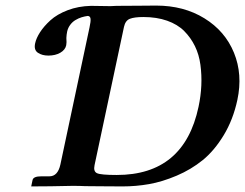

<svg xmlns="http://www.w3.org/2000/svg" viewBox="-20 -667 878 688"><path d="M318.8 -75.2Q314 -52.7 327.6 -46.4Q341.3 -40 398.4 -40Q639.6 -40 691.4 -284.2Q699.7 -323.2 701.4 -360.6Q703.1 -397.9 698.2 -434.6Q693.4 -471.2 678.5 -501.7Q663.6 -532.2 639.9 -555.9Q616.2 -579.6 578.9 -592.8Q541.5 -606 493.7 -606Q461.4 -606 445.3 -599.6Q429.2 -593.3 424.3 -570.8ZM217.3 -504.9Q213.9 -488.3 196 -478Q178.2 -467.8 153.3 -467.8Q130.9 -467.8 115.7 -478Q100.6 -488.3 106 -512.2Q109.9 -530.3 123.5 -551.5Q137.2 -572.8 160.6 -594.2Q184.1 -615.7 222.4 -630.4Q260.7 -645 306.2 -646L376 -645Q379.4 -645 386.7 -645.5Q394 -646 397.5 -646Q428.2 -646 478.3 -646.5Q528.3 -647 539.6 -647Q638.7 -647 712.6 -601.3Q786.6 -555.7 818.4 -478Q850.1 -400.4 830.6 -309.1Q815.4 -238.3 781.7 -182.6Q748 -127 706.5 -93.3Q665 -59.6 613.3 -37.6Q561.5 -15.6 514.4 -7.3Q467.3 1 418.9 1Q383.3 1 339.6 0.5Q295.9 0 285.2 0Q267.6 -1 240.2 -1Q155.8 1 91.8 1L96.7 -22Q99.6 -35.2 128.4 -35.2H157.2Q187 -35.2 196.3 -77.1L300.8 -568.8Q305.7 -590.8 304.4 -600.1Q303.2 -609.4 294.4 -609.9Q283.2 -608.4 272.2 -605Q261.2 -601.6 250.5 -595.2Q239.7 -588.9 231.7 -578.1Q223.6 -567.4 220.7 -554.2Q218.3 -543 217.8 -530.8Q219.2 -514.2 217.3 -504.9Z"/></svg>

Font: Linux Libertine Slanted
Style: Semibold Slanted
Weight: 600
Designer: Philipp H. Poll
Foundry: Philipp H. Poll
Version: Version 5.1.1